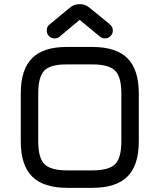

<svg xmlns="http://www.w3.org/2000/svg" viewBox="-20 -904 768 924"><path d="M205 -757Q205 -779 223 -790L315 -866Q336 -884 362 -884H365Q391 -884 412 -866L505 -790Q523 -777 523 -757Q523 -741 511.5 -730Q500 -719 485 -719Q469 -719 457 -731L364 -808H363L271 -731Q259 -719 243 -719Q227 -719 216 -730Q205 -741 205 -757ZM304 0Q189 0 134.5 -54.5Q80 -109 80 -224V-455Q80 -570 135 -624.5Q190 -679 304 -678H424Q539 -678 593.5 -623.5Q648 -569 648 -454V-224Q648 -109 593.5 -54.5Q539 0 424 0ZM164 -224Q164 -144 194 -114Q224 -84 304 -84H424Q504 -84 534 -114Q564 -144 564 -224V-454Q564 -534 534 -564Q504 -594 424 -594H304Q224 -595 194 -565Q164 -535 164 -455Z"/></svg>

Font: Jura
Style: Bold
Weight: 700
Designer: Daniel Johnson, Alexei Vanyashin
Foundry: Daniel Johnson
Version: Version 5.103